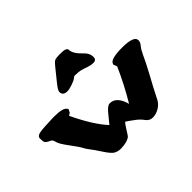

<svg xmlns="http://www.w3.org/2000/svg" viewBox="-132 -896 1131 1131"><g transform="rotate(-45 434.0 -330.0)"><path d="M335 -469.2Q297.9 -469.2 297.9 -500.5Q297.9 -514.6 333.3 -557.1Q368.7 -599.6 386.2 -622.6Q403.8 -645.5 415 -650.6Q426.3 -655.8 456.5 -655.8Q486.8 -655.8 496.1 -652.8Q513.2 -647 513.2 -636.2Q513.2 -604 558.6 -561Q580.1 -541 584.5 -520.5Q586.4 -511.7 586.4 -505.9Q586.4 -504.9 586.4 -503.4Q586.4 -497.1 585 -492.7Q578.6 -479.5 564.9 -479.5Q564.9 -479.5 564.5 -479.5Q549.8 -479.5 542 -481Q526.9 -483.9 502.7 -492.7Q478.5 -501.5 461.9 -502.9Q443.4 -504.4 434.6 -504.4Q432.6 -504.4 430.7 -504.4Q428.2 -504.4 427.2 -504.4Q424.3 -503.4 414.6 -495.6Q404.8 -487.8 377.7 -478.5Q350.6 -469.2 335 -469.2ZM645.5 -365.7Q639.2 -384.8 637.2 -387.2L638.2 -392.6Q644 -423.8 743.7 -423.8Q843.3 -423.8 843.3 -386.2V-385.7Q843.3 -369.6 829.1 -353Q814.9 -336.4 802.2 -308.3Q789.6 -280.3 780.3 -262.2Q762.2 -226.1 741 -187.3Q719.7 -148.4 708.5 -127.4Q686.5 -86.4 678.7 -69.3Q658.7 -23.4 607.9 -7.8Q594.2 -3.9 581.5 -3.9Q554.7 -3.9 538.3 -26.6Q522 -49.3 499 -66.4Q461.9 -94.2 448.2 -102.1Q438.5 -92.3 424.8 -70.3Q399.9 -29.3 394.5 -25.9Q369.1 -8.3 319.8 -7.3H316.4Q293.9 -7.8 276.1 -17.6Q258.3 -27.3 228.8 -72.8Q199.2 -118.2 185.8 -134.5Q172.4 -150.9 163.3 -168.9Q154.3 -187 116.9 -236.8Q79.6 -286.6 75.2 -307.6Q71.3 -328.6 57.6 -334Q25.4 -346.2 24.4 -365.2Q23.4 -380.9 23.4 -387.2Q23.4 -406.7 52 -411.9Q80.6 -417 162.6 -419.4H177.2Q248 -419.4 261.2 -396.5L265.6 -391.1L254.9 -370.1Q247.6 -364.7 239.3 -360.4Q303.2 -225.1 368.7 -153.8Q387.2 -176.3 414.6 -209.7Q441.9 -243.2 460.4 -243.2Q516.6 -243.2 539.1 -160.2Q599.1 -260.7 645.5 -365.7Z"/></g></svg>

Font: Drukaatie burti
Style: Heavy
Weight: 800
Version: Version 0.14